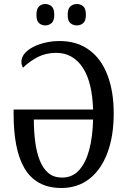

<svg xmlns="http://www.w3.org/2000/svg" viewBox="-20 -930 635 959"><path d="M287 9Q222 9 176 -16.5Q130 -42 102 -90Q74 -138 61 -206Q48 -274 48 -358V-383H445Q443 -449 430.5 -501.5Q418 -554 394.5 -590.5Q371 -627 337.5 -646.5Q304 -666 261 -666Q210 -666 169.5 -645.5Q129 -625 95 -592Q91 -598 89 -605Q87 -612 87 -622Q87 -643 102.5 -662Q118 -681 145 -695Q172 -709 206 -717Q240 -725 278 -725Q365 -725 425.5 -680.5Q486 -636 517 -554.5Q548 -473 548 -364Q548 -249 516 -165Q484 -81 425.5 -36Q367 9 287 9ZM290 -43Q341 -43 374.5 -79.5Q408 -116 425.5 -181Q443 -246 445 -333H149Q149 -273 156 -220.5Q163 -168 179 -128Q195 -88 222 -65.5Q249 -43 290 -43ZM364 -803Q345 -803 331.5 -814.5Q318 -826 318 -856Q318 -886 331.5 -898Q345 -910 364 -910Q382 -910 395.5 -898.5Q409 -887 409 -856Q409 -826 395.5 -814.5Q382 -803 364 -803ZM206 -803Q188 -803 175 -814.5Q162 -826 162 -856Q162 -886 175 -898Q188 -910 206 -910Q224 -910 237.5 -898.5Q251 -887 251 -856Q251 -826 237.5 -814.5Q224 -803 206 -803Z"/></svg>

Font: Noto Serif Condensed
Style: Regular
Weight: 400
Width: 3
Designer: Monotype Design Team
Foundry: Monotype Imaging Inc.
Version: Version 2.015